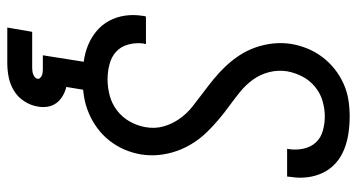

<svg xmlns="http://www.w3.org/2000/svg" viewBox="-252 -532 1003 540"><g transform="rotate(90 250.0 -261.5)"><path d="M203 8Q178 8 153.5 5Q129 2 107 -7Q85 -16 67 -31Q49 -46 38 -66.5Q27 -87 23.5 -111Q20 -135 24 -160Q24 -162 24.5 -164.5Q25 -167 26 -170H103Q103 -168 103 -166.5Q103 -165 102 -164Q99 -142 104.5 -121Q110 -100 124.5 -86.5Q139 -73 160 -67.5Q181 -62 203 -62Q225 -62 248 -68Q271 -74 290 -88.5Q309 -103 321 -124Q333 -145 337 -168Q342 -195 335 -219.5Q328 -244 313.5 -264.5Q299 -285 279.5 -300.5Q260 -316 240.5 -330.5Q221 -345 202 -360.5Q183 -376 166 -394Q149 -412 135.5 -432.5Q122 -453 113.5 -476.5Q105 -500 102 -526Q99 -552 103 -578Q107 -602 116 -624Q125 -646 139.5 -665.5Q154 -685 173.5 -700.5Q193 -716 215.5 -726Q238 -736 261 -739.5Q284 -743 307 -743Q331 -743 354.5 -739.5Q378 -736 399.5 -727.5Q421 -719 438 -704Q455 -689 465 -668.5Q475 -648 478 -624.5Q481 -601 477 -577Q477 -574 476.5 -571.5Q476 -569 476 -567H398Q398 -568 398.5 -569.5Q399 -571 399 -573Q402 -593 397.5 -613.5Q393 -634 380 -648Q367 -662 347 -667.5Q327 -673 307 -673Q285 -673 263 -666.5Q241 -660 223 -645Q205 -630 194.5 -609.5Q184 -589 180 -567Q176 -541 182.5 -516Q189 -491 203.5 -471Q218 -451 237 -435.5Q256 -420 276 -405.5Q296 -391 315 -375Q334 -359 351 -341.5Q368 -324 381.5 -303Q395 -282 403.5 -258.5Q412 -235 415 -209.5Q418 -184 414 -157Q410 -133 400.5 -110.5Q391 -88 375.5 -68Q360 -48 339.5 -33Q319 -18 296 -8.5Q273 1 249.5 4.5Q226 8 203 8ZM57 220 69 150H169Q174 150 178.5 149.5Q183 149 187.5 147.5Q192 146 196 143Q200 140 201 135Q202 131 198.5 127.5Q195 124 191 122.5Q187 121 182.5 120.5Q178 120 174 120H135L154 0H233L224 54Q237 57 249 64Q261 71 269 81.5Q277 92 279.5 106Q282 120 279 135Q276 154 264.5 172Q253 190 235 201Q217 212 197 216Q177 220 157 220Z"/></g></svg>

Font: Iosevka Curly Oblique
Style: Regular
Weight: 400
Italic angle: -9°
Monospace: yes
Designer: Belleve Invis
Foundry: Belleve Invis
Version: Version 11.1.0; ttfautohint (v1.8.3)